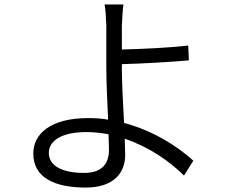

<svg xmlns="http://www.w3.org/2000/svg" viewBox="-20 -802 1040 865"><path d="M469 -197 471 -128C471 -58 433 -23 359 -23C258 -23 200 -56 200 -113C200 -170 261 -207 370 -207C404 -207 437 -203 469 -197ZM536 -782H451C455 -765 458 -720 459 -686C459 -643 459 -557 459 -499C459 -438 463 -344 467 -263C438 -268 408 -270 378 -270C206 -270 130 -198 130 -110C130 0 229 43 366 43C493 43 544 -24 544 -104L542 -177C649 -141 743 -77 809 -11L851 -78C779 -144 668 -214 539 -248C534 -335 529 -433 529 -499V-513C611 -515 740 -522 831 -530L828 -597C737 -586 609 -581 529 -579V-686C530 -714 533 -762 536 -782Z"/></svg>

Font: ChiuKong Gothic MN Normal
Style: Regular
Weight: 350
Designer: Ryoko NISHIZUKA 西塚涼子 (kana, bopomofo & ideographs); Paul D. Hunt (Latin, Greek & Cyrillic); Sandoll Communications 산돌커뮤니
Foundry: Adobe
Version: Version 1.300